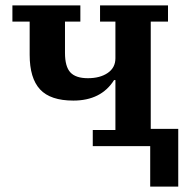

<svg xmlns="http://www.w3.org/2000/svg" viewBox="-20 -542 699 712"><path d="M537 0H324V-60H408V-245H403Q355 -169 252 -169Q167 -169 128.5 -210.5Q90 -252 90 -339V-462H26V-522H278V-462H221V-346Q221 -295 241 -273.5Q261 -252 306 -252Q351 -252 379.5 -271.5Q408 -291 408 -326V-462H351V-522H603V-462H539V-64H641V150H537Z"/></svg>

Font: IBM Plex Serif SmBld
Style: Regular
Weight: 600
Designer: Mike Abbink, Paul van der Laan, Pieter van Rosmalen
Foundry: Bold Monday
Version: Version 3.001